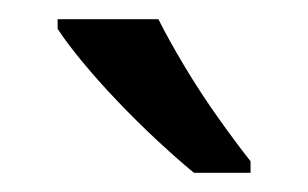

<svg xmlns="http://www.w3.org/2000/svg" viewBox="-20 -786 321 200"><path d="M145 -766Q156 -744 172.5 -716.5Q189 -689 207.5 -663Q226 -637 241 -618V-606H182Q165 -620 144 -639.5Q123 -659 102.5 -680.5Q82 -702 65.5 -722Q49 -742 40 -756V-766Z"/></svg>

Font: ukannada05
Style: Book
Weight: 400
Designer: Jelle Bosma - Monotype Design Team
Foundry: Monotype Imaging Inc.
Version: Version 2.003